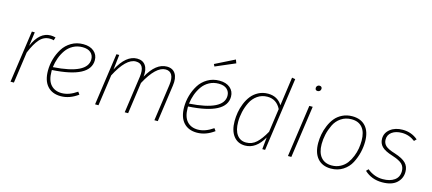

<svg xmlns="http://www.w3.org/2000/svg" viewBox="-56 -1305 4166 1851"><g transform="rotate(15 2027.0 -379.5)"><path d="M337 -531Q360 -531 386 -524L376 -493Q362 -499 336 -499Q277 -499 235.5 -452.5Q194 -406 155 -312L111 0H77L151 -520H180L161 -380Q225 -531 337 -531Z M809 -410Q809 -234 433 -212V-198Q433 -109 472.5 -65Q512 -21 581 -21Q654 -21 733 -76L751 -51Q668 10 580 10Q494 10 446 -43.5Q398 -97 398 -197Q398 -255 414 -312Q430 -369 461 -419Q492 -469 544.5 -500Q597 -531 663 -531Q730 -531 769.5 -497.5Q809 -464 809 -410ZM663 -501Q611 -501 569 -478Q527 -455 500 -416.5Q473 -378 457 -333.5Q441 -289 435 -241Q774 -264 774 -409Q774 -450 745.5 -475.5Q717 -501 663 -501Z M1497 -531Q1556 -531 1583 -488Q1610 -445 1599 -369L1547 0H1513L1565 -367Q1574 -434 1554.5 -467.5Q1535 -501 1492 -501Q1396 -501 1295 -313L1251 0H1217L1269 -367Q1288 -501 1195 -501Q1098 -501 999 -310L955 0H921L995 -520H1023L1006 -371Q1090 -531 1200 -531Q1257 -531 1284.5 -491Q1312 -451 1304 -379Q1388 -531 1497 -531Z M2134 -734 1938 -650 1927 -672 2121 -769ZM2168 -410Q2168 -234 1792 -212V-198Q1792 -109 1831.5 -65Q1871 -21 1940 -21Q2013 -21 2092 -76L2110 -51Q2027 10 1939 10Q1853 10 1805 -43.5Q1757 -97 1757 -197Q1757 -255 1773 -312Q1789 -369 1820 -419Q1851 -469 1903.5 -500Q1956 -531 2022 -531Q2089 -531 2128.5 -497.5Q2168 -464 2168 -410ZM2022 -501Q1970 -501 1928 -478Q1886 -455 1859 -416.5Q1832 -378 1816 -333.5Q1800 -289 1794 -241Q2133 -264 2133 -409Q2133 -450 2104.5 -475.5Q2076 -501 2022 -501Z M2689 -740 2722 -734 2618 0H2590L2602 -120Q2529 10 2419 10Q2346 10 2304 -44Q2262 -98 2262 -193Q2262 -236 2269.5 -280.5Q2277 -325 2295.5 -370.5Q2314 -416 2341.5 -451Q2369 -486 2411.5 -508.5Q2454 -531 2507 -531Q2601 -531 2649 -454ZM2509 -501Q2453 -501 2410 -471Q2367 -441 2343.5 -393.5Q2320 -346 2308.5 -295Q2297 -244 2297 -194Q2297 -111 2330 -66Q2363 -21 2421 -21Q2480 -21 2523.5 -61Q2567 -101 2610 -179L2643 -414Q2599 -501 2509 -501Z M2960 -679Q2935 -679 2935 -704Q2935 -716 2943.5 -725Q2952 -734 2966 -734Q2977 -734 2984 -727.5Q2991 -721 2991 -710Q2991 -697 2982.5 -688Q2974 -679 2960 -679ZM2954 -520 2880 0H2846L2920 -520Z M3276 10Q3190 10 3142.5 -44.5Q3095 -99 3095 -198Q3095 -240 3103 -283.5Q3111 -327 3130 -372.5Q3149 -418 3177 -452.5Q3205 -487 3249 -509Q3293 -531 3348 -531Q3434 -531 3481.5 -478Q3529 -425 3529 -327Q3529 -273 3516 -218Q3503 -163 3475.5 -110Q3448 -57 3396 -23.5Q3344 10 3276 10ZM3276 -21Q3323 -21 3361.5 -41.5Q3400 -62 3424 -94Q3448 -126 3464.5 -167Q3481 -208 3487.5 -248Q3494 -288 3494 -326Q3494 -411 3456.5 -456Q3419 -501 3348 -501Q3289 -501 3244 -470.5Q3199 -440 3175.5 -391Q3152 -342 3141 -293Q3130 -244 3130 -196Q3130 -112 3168 -66.5Q3206 -21 3276 -21Z M3851 -531Q3939 -531 4003 -476L3982 -455Q3923 -500 3851 -500Q3790 -500 3752 -472.5Q3714 -445 3714 -398Q3714 -361 3739.5 -336.5Q3765 -312 3835 -291Q3913 -266 3946.5 -232.5Q3980 -199 3980 -145Q3980 -79 3931.5 -34.5Q3883 10 3787 10Q3682 10 3610 -57L3630 -78Q3700 -21 3785 -21Q3857 -21 3901 -52Q3945 -83 3945 -143Q3945 -186 3918 -213Q3891 -240 3819 -263Q3741 -287 3710 -318.5Q3679 -350 3679 -397Q3679 -455 3727.5 -493Q3776 -531 3851 -531Z"/></g></svg>

Font: Fira Sans UltraLight
Style: Italic
Weight: 200
Italic angle: -8°
Designer: Carrois Corporate & Edenspiekermann AG
Foundry: Carrois Corporate GbR & Edenspiekermann AG
Version: Version 4.203;PS 004.203;hotconv 1.0.88;makeotf.lib2.5.64775